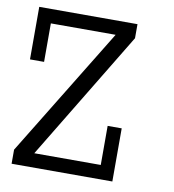

<svg xmlns="http://www.w3.org/2000/svg" viewBox="-74 -703 695 768"><g transform="rotate(10 273.0 -318.5)"><path d="M433.1 0H23.9V-57.1L344.2 -580.1H81.1V-423.8H23.9V-637.2H422.9V-580.1L106 -57.1H376V-215.8H433.1Z"/></g></svg>

Font: Anonymous Pro
Style: Regular
Weight: 400
Monospace: yes
Designer: Mark Simonson
Version: Version 1.002